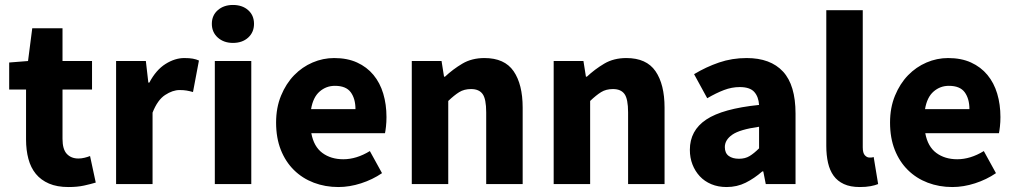

<svg xmlns="http://www.w3.org/2000/svg" viewBox="-20 -742 4090 774"><path d="M256 12Q210 12 177.5 -2Q145 -16 124.5 -41Q104 -66 94.5 -101.5Q85 -137 85 -180V-381H17V-490L93 -496L110 -628H232V-496H351V-381H232V-182Q232 -140 249.5 -121.5Q267 -103 296 -103Q308 -103 320.5 -106Q333 -109 343 -113L366 -6Q346 0 319 6Q292 12 256 12Z M448 0V-496H568L578 -409H582Q609 -460 647 -484Q685 -508 723 -508Q744 -508 757.5 -505.5Q771 -503 782 -498L758 -371Q744 -375 732 -377Q720 -379 704 -379Q676 -379 645.5 -359Q615 -339 595 -288V0Z M846 0V-496H993V0ZM919 -569Q882 -569 858 -590.5Q834 -612 834 -646Q834 -680 858 -701Q882 -722 919 -722Q957 -722 980.5 -701Q1004 -680 1004 -646Q1004 -612 980.5 -590.5Q957 -569 919 -569Z M1344 12Q1291 12 1245 -5.5Q1199 -23 1165 -56.5Q1131 -90 1112 -138Q1093 -186 1093 -248Q1093 -308 1113 -356.5Q1133 -405 1165.5 -438.5Q1198 -472 1240 -490Q1282 -508 1327 -508Q1380 -508 1419.5 -490Q1459 -472 1485.5 -440Q1512 -408 1525 -364.5Q1538 -321 1538 -270Q1538 -250 1536 -232Q1534 -214 1532 -205H1235Q1245 -151 1279.5 -125.5Q1314 -100 1364 -100Q1417 -100 1471 -133L1520 -44Q1482 -18 1435.5 -3Q1389 12 1344 12ZM1234 -302H1413Q1413 -344 1394 -370Q1375 -396 1330 -396Q1295 -396 1268.5 -373Q1242 -350 1234 -302Z M1640 0V-496H1760L1770 -433H1774Q1806 -463 1844 -485.5Q1882 -508 1933 -508Q2014 -508 2050.5 -455Q2087 -402 2087 -308V0H1940V-289Q1940 -343 1925.5 -363Q1911 -383 1879 -383Q1851 -383 1831 -370.5Q1811 -358 1787 -335V0Z M2212 0V-496H2332L2342 -433H2346Q2378 -463 2416 -485.5Q2454 -508 2505 -508Q2586 -508 2622.5 -455Q2659 -402 2659 -308V0H2512V-289Q2512 -343 2497.5 -363Q2483 -383 2451 -383Q2423 -383 2403 -370.5Q2383 -358 2359 -335V0Z M2909 12Q2875 12 2847.5 0.5Q2820 -11 2801 -31.5Q2782 -52 2771.5 -79Q2761 -106 2761 -138Q2761 -216 2827 -260Q2893 -304 3040 -319Q3038 -352 3020.5 -371.5Q3003 -391 2962 -391Q2930 -391 2898.5 -379Q2867 -367 2831 -346L2778 -443Q2826 -472 2878.5 -490Q2931 -508 2990 -508Q3086 -508 3136.5 -453.5Q3187 -399 3187 -284V0H3067L3057 -51H3053Q3021 -23 2986 -5.5Q2951 12 2909 12ZM2959 -102Q2984 -102 3002 -113Q3020 -124 3040 -144V-231Q2962 -220 2932 -199Q2902 -178 2902 -149Q2902 -125 2917.5 -113.5Q2933 -102 2959 -102Z M3446 12Q3408 12 3382 0Q3356 -12 3340.5 -33.5Q3325 -55 3318 -85.5Q3311 -116 3311 -154V-701H3458V-148Q3458 -125 3466.5 -116Q3475 -107 3484 -107Q3489 -107 3492.5 -107Q3496 -107 3502 -109L3520 0Q3508 5 3489.5 8.5Q3471 12 3446 12Z M3819 12Q3766 12 3720 -5.5Q3674 -23 3640 -56.5Q3606 -90 3587 -138Q3568 -186 3568 -248Q3568 -308 3588 -356.5Q3608 -405 3640.5 -438.5Q3673 -472 3715 -490Q3757 -508 3802 -508Q3855 -508 3894.5 -490Q3934 -472 3960.5 -440Q3987 -408 4000 -364.5Q4013 -321 4013 -270Q4013 -250 4011 -232Q4009 -214 4007 -205H3710Q3720 -151 3754.5 -125.5Q3789 -100 3839 -100Q3892 -100 3946 -133L3995 -44Q3957 -18 3910.5 -3Q3864 12 3819 12ZM3709 -302H3888Q3888 -344 3869 -370Q3850 -396 3805 -396Q3770 -396 3743.5 -373Q3717 -350 3709 -302Z"/></svg>

Font: Font
Style: ¶
Weight: 700
Designer: Paul D. Hunt
Foundry: Adobe Systems Incorporated
Version: Version 3.000